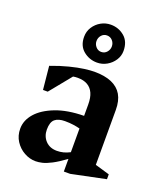

<svg xmlns="http://www.w3.org/2000/svg" viewBox="-133 -783 752 886"><g transform="rotate(20 243.5 -340.5)"><path d="M146.4 15.6Q117.4 15.6 90.3 0.6Q63.3 -14.5 46.1 -41Q29 -67.5 29 -101.9Q29 -143 59.4 -177.7Q89.8 -212.4 147.2 -234.6Q204.6 -256.9 285.9 -257.9V-314.1Q285.9 -347.4 276.1 -368.9Q266.4 -390.4 247.2 -401.6Q228.1 -412.9 198.6 -412.9Q193.2 -412.9 186.5 -412.4Q179.7 -411.9 175.9 -410.9L90 -305.4H66.8L55.4 -419.7Q102.2 -437.4 141.9 -447.4Q181.5 -457.5 212.1 -461.6Q242.7 -465.6 261.6 -465.6Q312.4 -465.6 346.2 -451.1Q380 -436.6 397.1 -407.6Q414.1 -378.5 414.1 -333.4V-63.9L485.1 -43.2V-19.3L316.9 15.6H285.9V-46.4Q249.6 -20 223.5 -6.4Q197.4 7.1 179.2 11.4Q161 15.6 146.4 15.6ZM222.6 -63.1Q238.6 -63.1 254.1 -67Q269.5 -70.9 285.9 -79.4V-195.7Q271.6 -199.6 253.2 -202.2Q234.9 -204.9 211.9 -204.9Q179.5 -204.9 162.7 -190.8Q145.9 -176.7 145.9 -140Q145.9 -107 166.7 -85.1Q187.5 -63.1 222.6 -63.1ZM257 -509.1Q219.2 -509.1 190.1 -532.9Q161 -556.8 161 -601.1Q161 -627.7 174.8 -649.1Q188.6 -670.5 210.9 -683.1Q233.1 -695.6 258.9 -695.6Q297.2 -695.6 325.9 -671.4Q354.5 -647.2 354.5 -601.1Q354.5 -576.6 340.7 -555.4Q326.9 -534.3 304.8 -521.7Q282.7 -509.1 257 -509.1ZM258.7 -562Q275.5 -562 286.1 -574.4Q296.7 -586.7 296.7 -602.1Q296.7 -618.8 286 -630.8Q275.2 -642.9 258.7 -642.9Q242.7 -642.9 232.1 -630.8Q221.5 -618.8 221.5 -602.1Q221.5 -586.7 232.1 -574.4Q242.7 -562 258.7 -562Z"/></g></svg>

Font: Ancizar Serif Light
Style: Regular
Weight: 300
Designer: Cesar Puertas, Viviana Monsalve, Julian Moncada, Julian Prieto, Jose Castro, Felipe Aragon, Mariel Hernandez, Sara Alarc
Version: Version 8.100